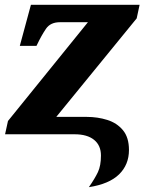

<svg xmlns="http://www.w3.org/2000/svg" viewBox="-20 -556 625 795"><path d="M348 219Q373 183 385.5 156.5Q398 130 398 88Q398 46 369.5 23Q341 0 289 0H1L13 -55L344 -464H228Q189 -464 170.5 -437Q152 -410 133 -370L131 -366H62L108 -536H558L546 -480L213 -72H339Q384 -72 424 -59.5Q464 -47 489 -17Q514 13 514 65Q514 126 473 166Q432 206 348 219Z"/></svg>

Font: Noto Serif ExtraBold
Style: Italic
Weight: 800
Italic angle: -12°
Designer: Monotype Design Team
Foundry: Monotype Imaging Inc.
Version: Version 2.013